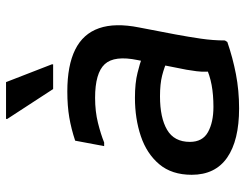

<svg xmlns="http://www.w3.org/2000/svg" viewBox="-108 -692 812 636"><g transform="rotate(-90 298.0 -374.0)"><path d="M257 12Q151 12 94 -27.5Q37 -67 37 -145Q37 -211 72 -252.5Q107 -294 165 -313.5Q223 -333 292 -333Q341 -333 374.5 -324.5Q408 -316 421 -311L417 -225Q393 -236 365.5 -243Q338 -250 297 -250Q226 -250 186 -226.5Q146 -203 146 -151Q146 -109 178.5 -91Q211 -73 262 -73Q302 -73 334.5 -79Q367 -85 397 -99L382 -65Q379 -80 378.5 -96Q378 -112 380 -128.5Q382 -145 385 -162L417 -324Q433 -401 403.5 -433Q374 -465 292 -465Q247 -465 209 -455.5Q171 -446 144 -435H132L150 -531Q189 -544 227 -550.5Q265 -557 313 -557Q399 -557 451.5 -531Q504 -505 522.5 -452Q541 -399 525 -319L502 -199Q494 -156 488 -115Q482 -74 482 -35L477 -27Q425 -9 370.5 1.5Q316 12 257 12ZM321 -604 222 -756V-760H344L403 -608V-604Z"/></g></svg>

Font: Kufam Medium
Style: Italic
Weight: 500
Italic angle: -11°
Designer: Artur Schmal
Foundry: Original Type
Version: Version 1.301; ttfautohint (v1.8.3)